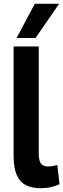

<svg xmlns="http://www.w3.org/2000/svg" viewBox="-20 -986 335 1016"><path d="M185 -740V-175Q185 -146 191.5 -130.5Q198 -115 209.5 -110Q221 -105 235 -105Q245 -105 257 -107Q269 -109 283 -113L295 -11Q275 -2 250 4Q225 10 196 10Q150 10 117.5 -6Q85 -22 68.5 -60Q52 -98 52 -163V-740ZM68 -785 164 -966H293L168 -785Z"/></svg>

Font: Georama ExtraCondensed Thin SemiBold
Style: Regular
Weight: 600
Version: Version 1.001